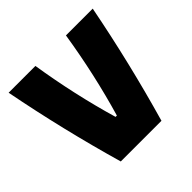

<svg xmlns="http://www.w3.org/2000/svg" viewBox="-158 -781 938 938"><g transform="rotate(-45 310.5 -312.5)"><path d="M205 -625Q242 -391 306 -172H315Q379 -391 416 -625H601Q540 -310 451 0H170Q81 -310 20 -625Z"/></g></svg>

Font: Changa Black
Style: Regular
Weight: 900
Designer: Eduardo Rodriguez Tunni
Foundry: Eduardo Rodriguez Tunni
Version: Version 2.001; ttfautohint (v1.5.10-5e6f)